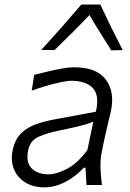

<svg xmlns="http://www.w3.org/2000/svg" viewBox="-20 -796 559 826"><path d="M171 10Q122 10 87.8 -11.8Q53.5 -33.5 39.2 -70.2Q25 -107 35 -152.5Q45.5 -199 73 -224.5Q100.5 -250 138.5 -262.8Q176.5 -275.5 218 -283L392.5 -315.5Q409 -385 379.5 -416.8Q350 -448.5 286.5 -448.5Q266.5 -448.5 220 -437.5Q173.5 -426.5 116.5 -406L127 -474Q151 -480 182 -487.5Q213 -495 244.2 -500.8Q275.5 -506.5 300 -506.5Q395 -506.5 435 -454Q475 -401.5 457 -317Q452 -295 445.5 -269Q439 -243 432 -210.5L418.5 -146Q411.5 -114 412.2 -78Q413 -42 418.5 0H352L348 -74.5H340Q309 -39 263.2 -14.5Q217.5 10 171 10ZM190 -46Q221.5 -46 267 -69Q312.5 -92 356 -150.5L381.5 -273Q372 -268.5 357 -263.5Q342 -258.5 313 -251.5Q284 -244.5 233 -234Q183.5 -224 146.5 -207.8Q109.5 -191.5 101 -149Q90.5 -97 116.5 -71.5Q142.5 -46 190 -46ZM458.5 -579.5Q435 -617.5 411 -655.2Q387 -693 365 -731.5Q328.5 -693 291.5 -656Q254.5 -619 215 -581H157.5Q246 -678 330 -776.5H411.5Q433.5 -729 458 -679.2Q482.5 -629.5 508 -580.5Z"/></svg>

Font: Commissioner Flair Light
Style: Italic
Weight: 300
Italic angle: -12°
Designer: Kostas Bartsokas
Foundry: Kostas Bartsokas
Version: Version 1.000; ttfautohint (v1.8.3)